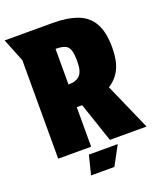

<svg xmlns="http://www.w3.org/2000/svg" viewBox="-157 -819 897 1068"><g transform="rotate(-20 291.5 -285.0)"><path d="M284 -720Q372 -720 431 -697.5Q490 -675 519.5 -622.5Q549 -570 549 -479Q549 -403 526 -354.5Q503 -306 456 -277L578 0H361L282 -234H250V0H55V-583L0 -720ZM250 -368Q296 -368 318 -391Q340 -414 340 -472Q340 -518 332 -540.5Q324 -563 304.5 -571Q285 -579 250 -579ZM195 150 223 37H394L333 150Z"/></g></svg>

Font: Protest Strike
Style: Regular
Weight: 400
Designer: Octavio Pardo
Foundry: Ashler Design
Version: Version 2.005; ttfautohint (v1.8.4.7-5d5b)